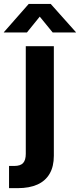

<svg xmlns="http://www.w3.org/2000/svg" viewBox="-77 -768 413 992"><path d="M56.2 -529.3H201.2V36.6Q201.2 92.3 179.4 129.6Q157.7 167 116.2 185.5Q74.7 204.1 14.6 204.1H-30.3V89.4H-3.4Q28.8 89.4 42.5 74.2Q56.2 59.1 56.2 26.9ZM62 -600.1H-57.1V-601.6L71.3 -747.6H185.1L315.4 -601.6V-600.1H195.3L128.4 -682.1Z"/></svg>

Font: Inter 24pt
Style: Bold
Weight: 700
Designer: Rasmus Andersson
Foundry: rsms
Version: Version 4.001;git-66647c0bb